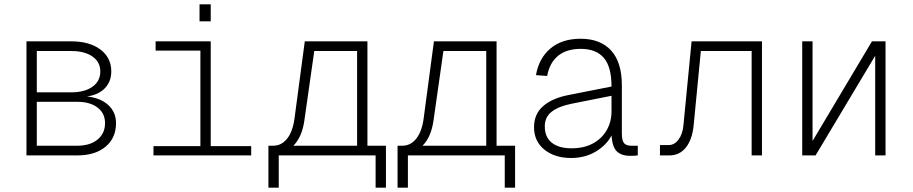

<svg xmlns="http://www.w3.org/2000/svg" viewBox="-20 -722 4240 892"><path d="M103 0V-530H310Q396 -530 446.5 -492Q497 -454 497 -390Q497 -343 467 -312Q437 -281 384 -274Q447 -267 483 -234Q519 -201 519 -150Q519 -81 470.5 -40.5Q422 0 339 0ZM151 -293H311Q373 -293 409.5 -319Q446 -345 446 -390Q446 -434 409.5 -459.5Q373 -485 311 -485H151ZM151 -45H339Q398 -45 433 -73.5Q468 -102 468 -150Q468 -196 433 -222.5Q398 -249 339 -249H151Z M693 0V-43H911V-487H703V-530H959V-43H1147V0ZM907 -623V-702H959V-623Z M1227 150V-45H1249Q1288 -45 1314 -78Q1340 -111 1348 -170L1396 -530H1687V-45H1773V150H1725V0H1275V150ZM1394 -162Q1383 -85 1343 -45H1639V-485H1440Z M1827 150V-45H1849Q1888 -45 1914 -78Q1940 -111 1948 -170L1996 -530H2287V-45H2373V150H2325V0H1875V150ZM1994 -162Q1983 -85 1943 -45H2239V-485H2040Z M2633 12Q2557 12 2509 -27Q2461 -66 2461 -131Q2461 -193 2504.5 -230Q2548 -267 2624 -281L2821 -320Q2821 -412 2785 -453.5Q2749 -495 2678 -495Q2612 -495 2572.5 -462.5Q2533 -430 2522 -369L2470 -373Q2484 -452 2537.5 -497Q2591 -542 2678 -542Q2769 -542 2819 -487.5Q2869 -433 2869 -326V-103Q2869 -68 2879.5 -56.5Q2890 -45 2912 -45H2943V0Q2938 1 2926.5 1.5Q2915 2 2906 2Q2869 2 2847 -17.5Q2825 -37 2821 -93Q2799 -49 2749 -18.5Q2699 12 2633 12ZM2635 -33Q2693 -33 2734.5 -55.5Q2776 -78 2798.5 -117Q2821 -156 2821 -206V-277L2635 -240Q2575 -228 2543 -203Q2511 -178 2511 -135Q2511 -85 2543.5 -59Q2576 -33 2635 -33Z M3046 0V-48H3086Q3113 -48 3132 -73Q3151 -98 3155 -139L3193 -530H3520V0H3472V-485H3236L3203 -144Q3197 -76 3167.5 -38Q3138 0 3090 0Z M3707 0V-530H3755V-67L4031 -530H4094V0H4046V-463L3769 0Z"/></svg>

Font: Geist Mono UltraLight
Style: Regular
Weight: 200
Monospace: yes
Designer: Basement.studio, Andrés Briganti, Mateo Zaragoza
Foundry: Basement.studio, Vercel, Andrés Briganti, Guido Ferreyra, Mateo Zaragoza
Version: Version 1.400; ttfautohint (v1.8.4.7-5d5b)